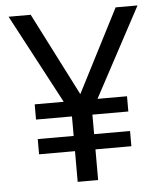

<svg xmlns="http://www.w3.org/2000/svg" viewBox="-52 -759 675 804"><g transform="rotate(-5 286.0 -357.0)"><path d="M285 -365 464 -714H556L355 -339H479V-275H328V-193H479V-129H328V0H242V-129H91V-193H242V-275H91V-339H213L14 -714H107Z"/></g></svg>

Font: Noto Sans Cypro Minoan
Style: Regular
Weight: 400
Designer: David Williams
Foundry: David Williams
Version: Version 1.503; ttfautohint (v1.8.4.7-5d5b)